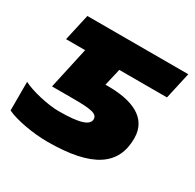

<svg xmlns="http://www.w3.org/2000/svg" viewBox="-128 -690 848 837"><g transform="rotate(30 296.0 -271.0)"><path d="M206 10C434 10 528 -59 528 -192C528 -297 433 -332 316 -332H302L322 -418H562L592 -552H84L54 -418H150L104 -209H211C300 -209 333 -203 333 -176C333 -146 291 -130 183 -130C126 -130 40 -151 0 -172V-28C45 -6 135 10 206 10Z"/></g></svg>

Font: Noto Sans UI Black
Style: Italic
Weight: 900
Italic angle: -372°
Designer: Monotype Design Team
Foundry: Monotype Imaging Inc.
Version: Version 1.901